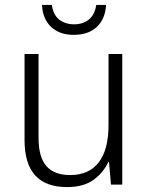

<svg xmlns="http://www.w3.org/2000/svg" viewBox="-20 -752 603 782"><path d="M253 10Q80 10 80 -181V-532H137V-191Q137 -112 169 -75.5Q201 -39 266 -39Q342 -39 382 -90.5Q422 -142 422 -243V-532H478V0H432L424 -92H421Q400 -47 359.5 -18.5Q319 10 253 10ZM280 -610Q223 -610 188.5 -642Q154 -674 151 -732H191Q197 -691 221.5 -672Q246 -653 282 -653Q318 -653 342 -672.5Q366 -692 372 -732H412Q409 -675 374.5 -642.5Q340 -610 280 -610Z"/></svg>

Font: Noto Sans Mono SemiCondensed Light
Style: Regular
Weight: 300
Width: 4
Designer: Monotype Design Team
Foundry: Monotype Imaging Inc.
Version: Version 2.014; ttfautohint (v1.8.4.7-5d5b)